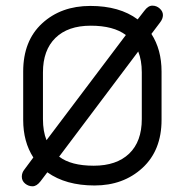

<svg xmlns="http://www.w3.org/2000/svg" viewBox="-20 -651 657 683"><path d="M427.7 -526.4Q383.8 -559.6 302.7 -559.6Q221.7 -559.6 177.2 -516.1Q132.8 -472.7 132.8 -393.6V-227.5Q132.8 -183.6 145.5 -152.3ZM493.2 -612.3Q506.8 -630.9 522 -630.9Q537.1 -630.9 548.3 -620.6Q559.6 -610.4 559.6 -597.2Q559.6 -584 548.8 -570.3L518.6 -530.3Q554.7 -474.6 554.7 -396.5V-224.6Q554.7 -116.2 486.8 -53.7Q418.9 8.8 316.4 8.8Q213.9 8.8 148.4 -38.1L124 -5.9Q110.4 11.7 95.7 11.7Q81.1 11.7 69.3 2Q57.6 -7.8 57.6 -22.5Q57.6 -37.1 67.4 -48.8L98.6 -90.8Q62.5 -146.5 62.5 -224.6V-396.5Q62.5 -505.9 129.9 -567.9Q197.3 -629.9 301.3 -629.9Q405.3 -629.9 469.7 -582ZM471.7 -467.8 190.4 -93.8Q232.4 -61.5 313.5 -61.5Q394.5 -61.5 439.5 -104.5Q484.4 -147.5 484.4 -227.5V-393.6Q484.4 -436.5 471.7 -467.8Z"/></svg>

Font: Jura
Style: DemiBold
Weight: 600
Version: Version 2.5